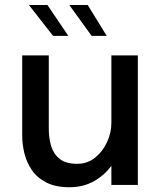

<svg xmlns="http://www.w3.org/2000/svg" viewBox="-20 -758 651 787"><path d="M264.5 9.5Q208 9.5 170.2 -9.8Q132.5 -29 111 -60.2Q89.5 -91.5 80.2 -128.8Q71 -166 71 -201.5V-531H180V-229Q180 -190.5 190 -158.2Q200 -126 225.2 -106.2Q250.5 -86.5 296 -86.5Q338.5 -86.5 370 -112Q401.5 -137.5 419 -176Q436.5 -214.5 436.5 -253.5V-531H545V0H436.5V-78.5Q408 -39 364.2 -14.8Q320.5 9.5 264.5 9.5ZM417.5 -611H355.5L264 -737.5H339.5ZM260 -611H197.5L98.5 -737.5H174.5Z"/></svg>

Font: Epilogue Medium
Style: Regular
Weight: 500
Designer: Tyler Finck
Foundry: Etcetera Type Co
Version: Version 2.111; ttfautohint (v1.8.3)